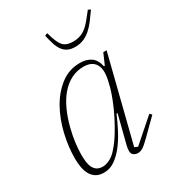

<svg xmlns="http://www.w3.org/2000/svg" viewBox="-178 -835 870 953"><g transform="rotate(-30 257.0 -358.5)"><path d="M139 12Q112 12 94.5 1.5Q77 -9 66.5 -27Q56 -45 51.5 -69.5Q47 -94 47 -121Q47 -187 63.5 -257.5Q80 -328 112.5 -386.5Q145 -445 193.5 -482.5Q242 -520 305 -520Q341 -520 366 -504Q391 -488 401 -446H406L433 -508H452L330 -23L348 -15L478 -129L489 -118L405 -35Q376 -6 361.5 3Q347 12 333 12Q319 12 308.5 4.5Q298 -3 298 -20Q298 -33 303 -53L343 -210L338 -212Q323 -177 303 -137.5Q283 -98 258.5 -65Q234 -32 204 -10Q174 12 139 12ZM148 -17Q166 -17 188.5 -28Q211 -39 232 -64Q256 -91 278 -126.5Q300 -162 319 -200Q338 -238 352.5 -274.5Q367 -311 375 -340L380 -361Q398 -429 379 -462Q360 -495 311 -495Q273 -495 240.5 -478.5Q208 -462 182 -432Q156 -402 136.5 -360Q117 -318 104 -267Q93 -224 88.5 -187Q84 -150 84 -121Q84 -99 86.5 -80Q89 -61 96 -47Q103 -33 115.5 -25Q128 -17 148 -17ZM327 -600Q301 -600 283.5 -609Q266 -618 255 -634.5Q244 -651 237 -673.5Q230 -696 224 -723L239 -729L248 -699Q262 -657 279.5 -642.5Q297 -628 331 -628Q365 -628 391 -643Q417 -658 449 -700L472 -729L486 -722Q467 -695 450 -672.5Q433 -650 414.5 -634Q396 -618 375 -609Q354 -600 327 -600Z"/></g></svg>

Font: IBM Plex Serif ExtraLight
Style: Italic
Weight: 200
Italic angle: -14°
Designer: Mike Abbink, Paul van der Laan, Pieter van Rosmalen
Foundry: Bold Monday
Version: Version 2.5